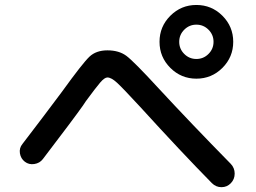

<svg xmlns="http://www.w3.org/2000/svg" viewBox="-20 -820 1040 781"><path d="M729.5 -600.6Q750 -580.1 778.8 -580.1Q807.6 -580.1 828.1 -600.6Q848.6 -621.1 848.6 -649.9Q848.6 -678.7 828.1 -699.2Q807.6 -719.7 778.8 -719.7Q750 -719.7 729.5 -699.2Q709 -678.7 709 -649.9Q709 -621.1 729.5 -600.6ZM672.9 -755.9Q716.8 -799.8 778.8 -799.8Q840.8 -799.8 884.8 -755.9Q928.7 -711.9 928.7 -649.9Q928.7 -587.9 884.8 -543.9Q840.8 -500 778.8 -500Q716.8 -500 672.9 -543.9Q628.9 -587.9 628.9 -649.9Q628.9 -711.9 672.9 -755.9ZM71.3 -234.4Q158.2 -347.7 232.4 -447.3Q316.4 -563.5 343.8 -589.4Q371.1 -615.2 417 -615.2Q463.9 -615.2 494.1 -592.8Q524.4 -570.3 624 -461.9Q755.9 -319.3 918.9 -153.3Q934.6 -136.7 934.6 -113.8Q934.6 -90.8 918.9 -74.7Q903.3 -58.6 880.9 -58.6Q858.4 -58.6 841.8 -75.2Q719.7 -199.2 549.8 -385.7Q479.5 -461.9 456.1 -483.4Q432.6 -504.9 417 -504.9Q405.3 -504.9 387.7 -484.4Q370.1 -463.9 329.1 -408.2Q321.3 -397.5 317.4 -390.6Q280.3 -337.9 154.3 -172.9Q141.6 -156.2 119.6 -152.8Q97.7 -149.4 81.1 -162.1Q64.5 -174.8 61 -196.3Q57.6 -217.8 71.3 -234.4Z"/></svg>

Font: Rounded Mgen+ 2m medium
Style: Regular
Weight: 500
Designer: [Source Han Sans]
Ryoko NISHIZUKA  (kana & ideographs); Paul D. Hunt (Latin, Greek & Cyrillic); Wenlong ZHANG  (bopomofo
Version: Version 1.059.20150602